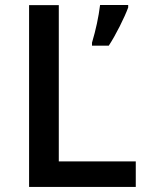

<svg xmlns="http://www.w3.org/2000/svg" viewBox="-20 -734 582 754"><path d="M94.2 0V-713.9H210.9V-100.1H513.2V0ZM341.3 -566.4Q364.3 -643.6 373 -714.4H483.4V-704.6Q472.2 -674.3 450.2 -630.6Q428.2 -586.9 407.2 -554.7H341.3Z"/></svg>

Font: f0_41264          
Style: Regular
Weight: 600
Foundry: Ascender Corporation
Version: Version 1.10